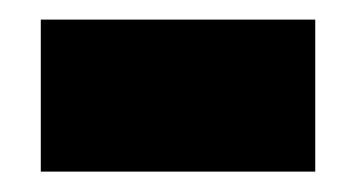

<svg xmlns="http://www.w3.org/2000/svg" viewBox="-20 -652 358 193"><path d="M21 -479.5V-632.3H296.9V-479.5Z"/></svg>

Font: Open Sans ExtraBold
Style: Regular
Weight: 800
Designer: Monotype Design Team
Foundry: Monotype Imaging Inc.
Version: Version 3.003; ttfautohint (v1.8.4)